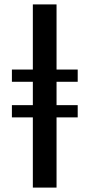

<svg xmlns="http://www.w3.org/2000/svg" viewBox="-20 -851 406 871"><path d="M129 0V-318.5H34V-374H129V-480H34V-535.5H129V-831H236.5V-535.5H332.5V-480H236.5V-374H332.5V-318.5H236.5V0Z"/></svg>

Font: Merriweather 36pt Medium
Style: Regular
Weight: 500
Version: Version 2.100